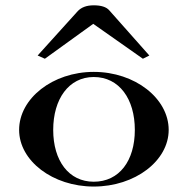

<svg xmlns="http://www.w3.org/2000/svg" viewBox="-20 -679 689 708"><path d="M325.7 -8.9C233.7 -8.9 176.2 -86.1 176.2 -200C176.2 -313.9 233.7 -395 325.7 -395C419.8 -395 477.2 -313.9 477.2 -200C477.2 -86.1 419.8 -8.9 325.7 -8.9ZM325.7 8.9C478.2 8.9 602 -86.1 602 -200C602 -315.8 478.2 -413.9 325.7 -413.9C174.3 -413.9 50.5 -315.8 50.5 -200C50.5 -86.1 174.3 8.9 325.7 8.9ZM145.5 -462.4 323.8 -591.1 506.9 -462.4 530.7 -474.3 383.2 -640.6C372.3 -653.5 352.5 -659.4 325.7 -659.4C298 -659.4 280.2 -651.5 267.3 -638.6L118.8 -474.3Z"/></svg>

Font: Biblismive
Style: Regular
Weight: 400
Designer: Susan Drake
Foundry: Susan Drake
Version: Version 1.0; ttfautohint (v1.8.4.7-5d5b)